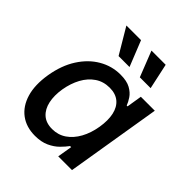

<svg xmlns="http://www.w3.org/2000/svg" viewBox="-210 -892 1036 1036"><g transform="rotate(45 307.5 -374.0)"><path d="M226.6 10.7Q160.2 10.7 114.5 -23.4Q68.8 -57.6 50 -120.6Q31.2 -183.6 45.4 -270.5Q60.1 -358.4 100.1 -420.9Q140.1 -483.4 197.3 -516.6Q254.4 -549.8 319.8 -549.8Q368.7 -549.8 397 -533.9Q425.3 -518.1 439.9 -496.1Q454.6 -474.1 461.4 -455.1H467.8L481.9 -542.5H588.4L499 0H394L408.2 -84.5H399.9Q385.7 -64.9 363.5 -42.7Q341.3 -20.5 307.6 -4.9Q273.9 10.7 226.6 10.7ZM266.1 -80.6Q311.5 -80.6 346.9 -104.7Q382.3 -128.9 406 -171.9Q429.7 -214.8 439 -271Q448.2 -327.6 439 -369.9Q429.7 -412.1 401.9 -435.3Q374 -458.5 328.6 -458.5Q281.2 -458.5 245.4 -434.1Q209.5 -409.7 186.5 -367.4Q163.6 -325.2 154.3 -271Q145.5 -216.8 154.8 -173.6Q164.1 -130.4 191.9 -105.5Q219.7 -80.6 266.1 -80.6ZM403.8 -612.8 346.2 -759.3H454.6L486.3 -612.8ZM241.7 -612.8 154.8 -759.3H266.6L325.2 -612.8Z"/></g></svg>

Font: Inter 16pt Medium
Style: Italic
Weight: 500
Italic angle: -9.3988°
Version: Version 4.001;git-66647c0bb